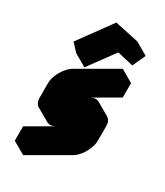

<svg xmlns="http://www.w3.org/2000/svg" viewBox="-235 -1014 991 1156"><g transform="rotate(30 260.0 -436.0)"><path d="M217 -200Q182 -180 156 -195Q130 -210 130 -250V-350Q130 -377 142 -406.5Q154 -436 174 -461.5Q194 -487 217 -500L476 -650V-550L217 -400V-300L390 -400Q424 -420 450 -405Q476 -390 476 -350V-250Q476 -224 464 -194Q452 -164 432.5 -138.5Q413 -113 390 -100L130 50V-50L390 -200V-300ZM317 -772 185 -592 138 -644 304 -872 470 -836 429 -746ZM390 -300V-200L303 -250V-350ZM390 -200 130 -50 43 -100 303 -250ZM130 -50V50L43 0V-100ZM470 -836 304 -872 217 -922 384 -886ZM450 -405Q424 -420 390 -400L217 -300L130 -350L303 -450Q338 -470 364 -455ZM476 -650 217 -500Q194 -487 174 -461.5Q154 -436 142 -406.5Q130 -377 130 -350V-250Q130 -210 156 -195L69 -245Q43 -260 43 -300V-400Q43 -427 55 -456.5Q67 -486 87 -511.5Q107 -537 130 -550L390 -700ZM304 -872 138 -644 51 -694 217 -922ZM138 -644 185 -592 99 -642 51 -694Z"/></g></svg>

Font: Nabla Normal
Style: Regular
Weight: 400
Designer: Arthur Reinders Folmer
Version: Version 1.000